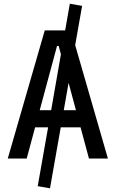

<svg xmlns="http://www.w3.org/2000/svg" viewBox="-20 -858 626 1039"><path d="M250.5 161.1 184.1 149.4 248.5 -215.3 253.4 -242.2 318.8 -616.7 322.8 -638.2 357.9 -837.9 424.3 -826.2 376 -552.2 366.2 -495.1 321.3 -240.2 317.9 -220.7ZM22 0 222.2 -693.4H363.8L564 0H461.4L297.4 -609.4H288.6L124.5 0ZM114.7 -168.9V-261.7H466.3V-168.9Z"/></svg>

Font: Cascadia Code
Style: Regular
Weight: 400
Monospace: yes
Designer: Aaron Bell
Foundry: Saja Typeworks
Version: Version 2106.017